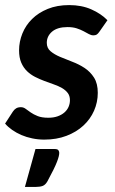

<svg xmlns="http://www.w3.org/2000/svg" viewBox="-29 -541 454 755"><path d="M362 -416.5Q356.5 -408.5 351.5 -405.2Q346.5 -402 338.5 -402Q329.5 -402 320.5 -407Q311.5 -412 299.8 -418.2Q288 -424.5 272.8 -429.5Q257.5 -434.5 236.5 -434.5Q197 -434.5 176 -416.8Q155 -399 155 -372.5Q155 -352 169.8 -339.5Q184.5 -327 207 -317.5Q229.5 -308 255.2 -298.2Q281 -288.5 303.5 -273.8Q326 -259 340.8 -235.8Q355.5 -212.5 355.5 -176Q355.5 -139 340.8 -105.5Q326 -72 298.5 -46.8Q271 -21.5 232.2 -6.8Q193.5 8 145 8Q121 8 98 3.2Q75 -1.5 55.2 -10Q35.5 -18.5 19 -30Q2.5 -41.5 -9 -55L21.5 -102Q27 -110.5 34.5 -115Q42 -119.5 53 -119.5Q63.5 -119.5 72 -113Q80.5 -106.5 91.8 -98.8Q103 -91 119.2 -84.5Q135.5 -78 161 -78Q181.5 -78 197.2 -83.5Q213 -89 224 -98.5Q235 -108 240.5 -120.5Q246 -133 246 -147Q246 -164 237.5 -175.2Q229 -186.5 214.8 -194.8Q200.5 -203 182.5 -209.2Q164.5 -215.5 145.8 -222.5Q127 -229.5 109.2 -238.5Q91.5 -247.5 77.2 -261.2Q63 -275 54.5 -294.8Q46 -314.5 46 -343Q46 -377 59 -409.2Q72 -441.5 97 -466.2Q122 -491 158.8 -506Q195.5 -521 243 -521Q292 -521 330 -504.2Q368 -487.5 393.5 -461.5ZM186 45Q197.5 45 200.8 50Q204 55 204 60Q204 65.5 202 74Q200 82.5 195 95.5Q190 108.5 180.8 127.2Q171.5 146 157.5 172Q149.5 186 139 190Q128.5 194 112.5 194H69L110.5 45Z"/></svg>

Font: Lato 2
Style: Bold Italic
Weight: 700
Italic angle: -7°
Designer: Lukasz Dziedzic with Adam Twardoch and Botio Nikoltchev
Foundry: tyPoland Lukasz Dziedzic
Version: Version 2.015; 2015-08-06; http://www.latofonts.com/